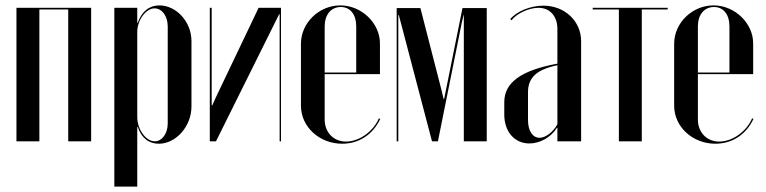

<svg xmlns="http://www.w3.org/2000/svg" viewBox="-20 -524 2842 712"><path d="M41 -495V0H126V-489H233V0H318V-495Z M404 168H489V-53H491C505 -11 533 9 569 9C632 9 690 -55 690 -129V-372C690 -443 634 -504 571 -504C535 -504 506 -483 491 -440H489V-495H404ZM489 -90V-406C489 -449 521 -493 553 -493C581 -493 602 -464 602 -426V-66C602 -29 581 0 554 0C521 0 489 -44 489 -90Z M939 -495 780 -162 767 -133H765V-495H758V0H781L1015 -471H1017V0H1022V-495Z M1096 -362V-132C1096 -54 1164 9 1249 9C1311 9 1363 -25 1390 -83L1385 -85C1364 -36 1312 1 1263 1C1217 1 1184 -33 1184 -81V-249H1389V-363C1389 -438 1321 -504 1242 -504C1163 -504 1096 -439 1096 -362ZM1184 -255V-426C1184 -469 1207 -498 1244 -498C1279 -498 1301 -470 1301 -426V-255Z M1785 -494H1695L1627 -157H1625L1618 -187L1539 -494H1451V0H1457V-468H1459L1582 0H1604L1692 -438L1699 -468H1700V0H1785Z M1850 -99C1850 -36 1888 8 1943 8C1982 8 2024 -15 2045 -50H2047V0H2135V-371C2135 -446 2074 -503 1995 -503C1947 -503 1896 -482 1872 -453L1877 -449C1896 -474 1941 -495 1977 -495C2019 -495 2047 -464 2047 -417V-288C1912 -263 1850 -218 1850 -145ZM1981 -13C1955 -13 1938 -39 1938 -79V-182C1938 -238 1973 -267 2047 -282V-63C2031 -34 2003 -13 1981 -13Z M2456 -495H2178V-489H2275V0H2360V-489H2456Z M2480 -362V-132C2480 -54 2548 9 2633 9C2695 9 2747 -25 2774 -83L2769 -85C2748 -36 2696 1 2647 1C2601 1 2568 -33 2568 -81V-249H2773V-363C2773 -438 2705 -504 2626 -504C2547 -504 2480 -439 2480 -362ZM2568 -255V-426C2568 -469 2591 -498 2628 -498C2663 -498 2685 -470 2685 -426V-255Z"/></svg>

Font: Moniqa SemBd Display
Style: Regular
Weight: 600
Designer: Rajesh Rajput
Foundry: Rajesh Rajput
Version: Version 1.000